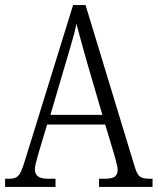

<svg xmlns="http://www.w3.org/2000/svg" viewBox="-20 -734 619 754"><path d="M0 0V-32H15Q33 -32 43.5 -37.5Q54 -43 62 -59.5Q70 -76 79 -107L267 -714H316L510 -76Q516 -57 522.5 -48Q529 -39 540 -35.5Q551 -32 569 -32H579V0H369V-32H390Q420 -32 431 -40.5Q442 -49 442 -67Q442 -74 439.5 -84.5Q437 -95 434 -107Q431 -119 428 -129L393 -245H165L133 -138Q130 -128 126.5 -115Q123 -102 120 -90Q117 -78 117 -69Q117 -51 129 -41.5Q141 -32 172 -32H198V0ZM178 -283H382L323 -485Q314 -517 306 -545.5Q298 -574 291.5 -598Q285 -622 280 -641Q277 -622 270.5 -598.5Q264 -575 256.5 -549.5Q249 -524 241 -497Z"/></svg>

Font: Noto Serif Ethiopic Condensed Light
Style: Regular
Weight: 300
Width: 3
Designer: Monotype Design Team
Foundry: Monotype Imaging Inc.
Version: Version 2.102